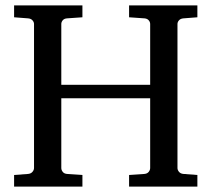

<svg xmlns="http://www.w3.org/2000/svg" viewBox="-20 -691 783 711"><path d="M458 0V-43L515.1 -46.9Q525.4 -47.9 530.8 -54.7Q536.1 -61.5 536.1 -68.8V-327.1H207V-68.8Q207 -61.5 212.2 -54.7Q217.3 -47.9 228 -46.9L285.2 -43V0H32.2V-43L84 -46.9Q94.7 -47.9 100.3 -54.7Q106 -61.5 106 -68.8V-602.1Q106 -609.4 100.3 -615.7Q94.7 -622.1 84 -623L32.2 -627V-670.9H285.2V-627L228 -623Q217.3 -622.1 212.2 -615.7Q207 -609.4 207 -602.1V-377H536.1V-602.1Q536.1 -609.4 530.8 -615.7Q525.4 -622.1 515.1 -623L458 -627V-670.9H710.9V-627L659.2 -623Q648.4 -622.1 642.8 -615.7Q637.2 -609.4 637.2 -602.1V-68.8Q637.2 -61.5 642.8 -54.7Q648.4 -47.9 659.2 -46.9L710.9 -43V0Z"/></svg>

Font: Charis SIL Eur
Style: Regular
Weight: 400
Foundry: SIL International
Version: Version 5.000